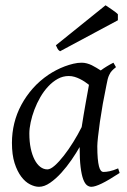

<svg xmlns="http://www.w3.org/2000/svg" viewBox="-20 -698 490 738"><path d="M293.9 -209.5Q297.4 -231.9 301.5 -256.6Q305.7 -281.2 309.6 -303.5Q313.5 -325.7 316.9 -343.8Q320.3 -361.8 321.8 -371.1V-372.1Q314.5 -377.9 305.7 -383.8Q296.9 -389.6 287.1 -394.5Q277.3 -399.4 266.6 -402.6Q255.9 -405.8 244.1 -405.8Q221.7 -405.8 201.9 -394.8Q182.1 -383.8 165.3 -365.7Q148.4 -347.7 135 -324.5Q121.6 -301.3 112.3 -276.6Q103 -252 97.9 -228Q92.8 -204.1 92.8 -185.1Q92.8 -153.3 98.1 -127.9Q103.5 -102.5 112.8 -84.5Q122.1 -66.4 134.8 -56.6Q147.5 -46.9 162.1 -46.9Q173.8 -46.9 190.4 -61.5Q207 -76.2 225.3 -99.6Q243.7 -123 261.7 -152.1Q279.8 -181.2 293.9 -209.5ZM400.9 -411.1Q399.9 -410.2 399.9 -410.2Q396.5 -403.3 394 -394Q391.6 -384.8 389.2 -371.1Q381.8 -335.9 375.2 -299.1Q368.7 -262.2 364 -229.5Q359.4 -196.8 356.7 -171.9Q354 -147 354 -136.2Q354 -108.4 355.7 -89.4Q357.4 -70.3 360.4 -58.8Q363.3 -47.4 367.7 -42.2Q372.1 -37.1 377.9 -37.1Q387.7 -37.1 401.1 -39.8Q414.6 -42.5 434.1 -50.8L439.9 -33.2Q397.5 -5.4 371.3 7.3Q345.2 20 331.1 20Q322.3 20 314.2 13.9Q306.2 7.8 299.8 -9Q293.5 -25.9 289.8 -55.7Q286.1 -85.4 286.1 -132.8Q273.4 -110.4 255.1 -83.7Q236.8 -57.1 215.8 -33.9Q194.8 -10.7 172.6 4.6Q150.4 20 129.9 20Q113.8 20 95.5 10.7Q77.1 1.5 61.8 -18.8Q46.4 -39.1 36.1 -71Q25.9 -103 25.9 -148.9Q25.9 -187.5 34.9 -224.4Q43.9 -261.2 62 -294.9Q80.1 -328.6 106.2 -358.2Q132.3 -387.7 167 -411.1Q180.2 -419.9 196 -428.2Q211.9 -436.5 228.8 -442.9Q245.6 -449.2 262.2 -453.1Q278.8 -457 293.9 -457Q304.2 -457 314 -454.3Q323.7 -451.7 332.8 -447.3Q341.8 -442.9 350.6 -437.5Q359.4 -432.1 367.2 -427.2Q378.4 -435.5 390.9 -443.1Q403.3 -450.7 416 -457L425.8 -439.9Q416 -432.1 410.2 -426Q404.3 -419.9 400.4 -411.1H400.9ZM433.1 -620.1 210.9 -501Q204.1 -505.4 201.7 -509.8Q199.2 -514.2 194.8 -523.9L385.7 -677.7Q390.1 -674.8 396.7 -670.4Q403.3 -666 410.4 -661.1Q417.5 -656.2 423.8 -651.4Q430.2 -646.5 433.1 -643.1Z"/></svg>

Font: GentiumAlt
Style: Italic
Weight: 400
Italic angle: -7°
Designer: J. Victor Gaultney
Version: Version 1.02; 2005; OFL release